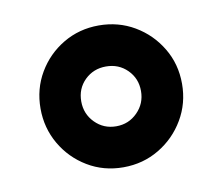

<svg xmlns="http://www.w3.org/2000/svg" viewBox="-51 -494 551 476"><g transform="rotate(-10 225.0 -255.5)"><path d="M224.4 -330.4Q256.5 -330.4 278.1 -308.8Q299.7 -287.2 299.7 -255.6Q299.7 -224 277.8 -202Q256 -179.9 224.4 -179.9Q192.8 -179.9 171 -202Q149.3 -224 149.3 -255.6Q149.3 -287.7 171 -309.1Q192.8 -330.4 224.4 -330.4ZM224.4 -433.7Q175.2 -433.7 134.8 -409.8Q94.5 -385.9 70.6 -345.4Q46.8 -304.9 46.8 -255.6Q46.8 -206.8 70.4 -166Q94.1 -125.2 134.4 -101Q174.7 -76.7 224.4 -76.7Q274 -76.7 314.6 -101Q355.1 -125.2 379 -165.8Q403 -206.4 403 -255.6Q403 -305.3 378.8 -345.6Q354.7 -386 314.2 -409.9Q273.7 -433.7 224.4 -433.7Z"/></g></svg>

Font: Estedad-VF-FD Black
Style: Regular
Weight: 900
Designer: Amin Abedi
Version: Version 4.000